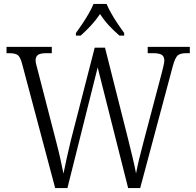

<svg xmlns="http://www.w3.org/2000/svg" viewBox="-20 -951 992 971"><path d="M91 -631Q82 -664 69 -673Q56 -682 26 -682H13V-714H242V-682H215Q183 -682 171.5 -673Q160 -664 160 -646Q160 -637 163.5 -623.5Q167 -610 172 -591L265 -231Q277 -185 285 -149Q293 -113 301 -73Q309 -113 318 -153.5Q327 -194 338 -240L459 -710H511L629 -243Q641 -194 651 -152.5Q661 -111 668 -74Q681 -142 706 -234L798 -582Q803 -602 807 -618.5Q811 -635 811 -645Q811 -665 798.5 -673.5Q786 -682 753 -682H727V-714H940V-682H922Q892 -682 879 -671Q866 -660 854 -617L689 0H628L474 -610L321 0H259ZM364 -784Q378 -803 395.5 -829Q413 -855 428.5 -882Q444 -909 453 -931H519Q528 -909 543.5 -882Q559 -855 576.5 -829Q594 -803 608 -784V-771H584Q554 -797 530 -823Q506 -849 486 -880Q465 -849 441 -823Q417 -797 388 -771H364Z"/></svg>

Font: Noto Serif Hebrew SemiCondensed Light
Style: Regular
Weight: 300
Width: 4
Designer: Monotype Design Team
Foundry: Monotype Imaging Inc.
Version: Version 2.004; ttfautohint (v1.8.4.7-5d5b)